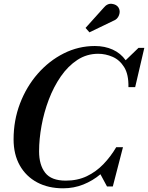

<svg xmlns="http://www.w3.org/2000/svg" viewBox="-20 -1009 801 1039"><path d="M592.5 -896 464 -834 443 -858 541 -967Q561 -991.5 585.8 -988.2Q610.5 -985 621 -968.5Q632.5 -950 624.2 -927.2Q616 -904.5 592.5 -896ZM321.5 10Q241 10 180.8 -22.2Q120.5 -54.5 87 -114Q53.5 -173.5 53.5 -255Q53.5 -357.5 88.2 -448.8Q123 -540 184.2 -610Q245.5 -680 325 -720Q404.5 -760 493.5 -760Q547 -760 590 -740.5Q633 -721 660 -683L729.5 -750H761L711.5 -537.5H675Q676.5 -606 652 -645.5Q627.5 -685 589.2 -701.5Q551 -718 511.5 -718Q449.5 -718 398.8 -684.8Q348 -651.5 309.2 -595.5Q270.5 -539.5 244.2 -470.5Q218 -401.5 204.8 -328.8Q191.5 -256 191.5 -190.5Q191.5 -116 224.8 -73.8Q258 -31.5 336 -31.5Q399.5 -31.5 449.8 -55.5Q500 -79.5 539.5 -120.5Q579 -161.5 609 -212.5H645.5L590.5 0H559L523.5 -66Q482 -31 430.8 -10.5Q379.5 10 321.5 10Z"/></svg>

Font: Bodoni* 06pt Medium
Style: Italic
Weight: 500
Italic angle: -13°
Version: Version 2.3